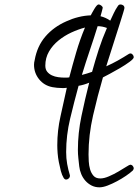

<svg xmlns="http://www.w3.org/2000/svg" viewBox="-20 -799 609 846"><path d="M569.3 -546.9Q569.3 -540 550.8 -526.4Q532.2 -512.7 508.8 -499Q485.4 -485.4 463.4 -473.6Q441.4 -461.9 433.6 -458Q410.2 -377.9 390.1 -290.5Q370.1 -203.1 370.1 -119.1Q370.1 -105.5 371.1 -87.4Q372.1 -69.3 377 -52.7Q381.8 -36.1 392.1 -24.4Q402.3 -12.7 421.9 -12.7Q438.5 -12.7 460 -22Q481.4 -31.2 501.5 -43Q521.5 -54.7 536.1 -64Q550.8 -73.2 553.7 -73.2Q560.5 -73.2 564.9 -67.9Q569.3 -62.5 569.3 -57.6Q569.3 -53.7 565.4 -47.9Q553.7 -37.1 535.2 -24.4Q516.6 -11.7 495.6 -0.5Q474.6 10.7 454.1 18.6Q433.6 26.4 418 26.4Q399.4 26.4 383.8 18.6Q368.2 10.7 356.4 -2.4Q344.7 -15.6 337.9 -32.2Q331.1 -48.8 329.1 -66.4Q327.1 -85 325.2 -102.5Q323.2 -120.1 323.2 -138.7Q323.2 -212.9 338.9 -287.6Q354.5 -362.3 373 -434.6Q361.3 -429.7 349.6 -426.3Q337.9 -422.9 326.2 -420.9Q306.6 -349.6 289.1 -276.4Q271.5 -203.1 271.5 -128.9Q271.5 -101.6 275.9 -76.7Q280.3 -51.8 288.1 -26.4V-24.4Q288.1 -17.6 282.7 -12.7Q277.3 -7.8 271.5 -7.8Q265.6 -7.8 260.7 -14.6Q252.9 -27.3 248 -45.9Q243.2 -64.5 239.3 -84.5Q235.4 -104.5 233.9 -124Q232.4 -143.6 232.4 -159.2Q232.4 -223.6 246.6 -286.6Q260.7 -349.6 274.4 -412.1Q268.6 -411.1 263.2 -411.1Q257.8 -411.1 252.9 -411.1Q242.2 -411.1 231.9 -412.1Q221.7 -413.1 210.9 -415Q174.8 -421.9 152.3 -449.7Q129.9 -477.5 129.9 -513.7Q129.9 -523.4 132.8 -534.2Q143.6 -595.7 180.2 -638.2Q216.8 -680.7 272.5 -705.1Q297.9 -716.8 325.2 -723.6Q352.5 -730.5 379.9 -731.4Q381.8 -735.4 386.2 -743.2Q390.6 -751 395.5 -759.3Q400.4 -767.6 405.3 -773.4Q410.2 -779.3 415 -779.3Q419.9 -779.3 426.3 -774.4Q432.6 -769.5 432.6 -764.6Q432.6 -763.7 431.2 -758.3Q429.7 -752.9 428.2 -746.6Q426.8 -740.2 424.8 -734.4Q422.9 -728.5 422.9 -727.5Q446.3 -721.7 465.8 -708Q472.7 -722.7 481.4 -741.2Q490.2 -759.8 500 -773.4Q503.9 -779.3 510.7 -779.3Q517.6 -779.3 522.9 -775.4Q528.3 -771.5 528.3 -763.7Q528.3 -760.7 522.9 -743.2Q517.6 -725.6 509.3 -699.2Q501 -672.9 491.2 -642.6Q481.4 -612.3 472.7 -584.5Q463.9 -556.6 457 -535.2Q450.2 -513.7 448.2 -506.8Q474.6 -518.6 499 -532.2Q523.4 -545.9 547.9 -561.5Q551.8 -563.5 554.7 -563.5Q560.5 -563.5 564.9 -558.1Q569.3 -552.7 569.3 -546.9ZM451.2 -675.8Q430.7 -683.6 410.2 -683.6Q393.6 -629.9 375.5 -576.7Q357.4 -523.4 340.8 -468.8Q351.6 -471.7 363.3 -475.1Q375 -478.5 385.7 -482.4Q399.4 -532.2 415 -580.6Q430.7 -628.9 451.2 -675.8ZM354.5 -677.7Q325.2 -669.9 294.4 -655.8Q263.7 -641.6 237.8 -620.6Q211.9 -599.6 195.8 -571.8Q179.7 -543.9 179.7 -509.8Q179.7 -493.2 188 -482.9Q196.3 -472.7 209 -466.8Q221.7 -460.9 236.3 -459Q251 -457 263.7 -457Q269.5 -457 274.9 -457Q280.3 -457 285.2 -458Q299.8 -513.7 315.9 -568.8Q332 -624 354.5 -677.7Z"/></svg>

Font: Calligraffiti
Style: Regular
Weight: 400
Designer: Dathan Boardman
Foundry: Open Window
Version: Version 1.000